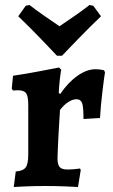

<svg xmlns="http://www.w3.org/2000/svg" viewBox="-20 -744 453 768"><path d="M93 -126V-324Q93 -359 84.5 -371Q76 -383 51 -383L32 -382L27 -389L32 -441Q87 -449 143.5 -460Q200 -471 216 -474L225 -465Q223 -457 219.5 -428Q216 -399 215 -372L221 -368Q252 -414 289.5 -440.5Q327 -467 361 -467Q373 -467 383 -465.5Q393 -464 396 -463L400 -455Q397 -438 390 -380.5Q383 -323 380 -272L314 -268Q314 -316 308.5 -331.5Q303 -347 286 -347Q270 -347 252.5 -335.5Q235 -324 220 -304Q218 -277 214.5 -213.5Q211 -150 210 -112Q210 -86 218.5 -76Q227 -66 249 -66Q265 -66 280 -67.5Q295 -69 300 -70L303 -64L292 4Q278 3 239.5 1.5Q201 0 161 0Q123 0 84.5 1.5Q46 3 35 4L43 -58Q72 -60 82.5 -74Q93 -88 93 -126ZM218 -639Q299 -693 338 -724L353 -721L384 -679Q338 -635 290 -585.5Q242 -536 228 -521H208Q194 -536 146.5 -585.5Q99 -635 53 -679L83 -721L98 -724Q143 -689 218 -639Z"/></svg>

Font: Sahitya
Style: Bold
Weight: 700
Designer: Juan Pablo del Peral
Foundry: Juan Pablo del Peral (http://www.huertatipografica.com)
Version: Version 1.001;PS 001.000;hotconv 1.0.70;makeotf.lib2.5.58329